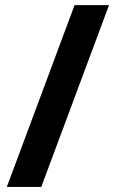

<svg xmlns="http://www.w3.org/2000/svg" viewBox="-20 -734 453 754"><path d="M408.2 -713.9 142.1 0H6.8L272.9 -713.9Z"/></svg>

Font: Zoram GWebM
Style: Bold
Weight: 700
Foundry: Ascender Corporation
Version: Version 1.000